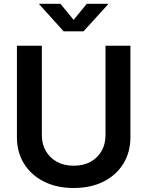

<svg xmlns="http://www.w3.org/2000/svg" viewBox="-20 -965 765 997"><path d="M362.8 11.2Q273.9 11.2 207.5 -22.5Q141.1 -56.2 104.5 -115.5Q67.9 -174.8 67.9 -252.4V-727.5H197.3V-262.7Q197.3 -216.8 217.8 -181.2Q238.3 -145.5 275.1 -125Q312 -104.5 362.8 -104.5Q413.6 -104.5 450.4 -125Q487.3 -145.5 507.6 -181.2Q527.8 -216.8 527.8 -262.7V-727.5H657.2V-252.4Q657.2 -174.8 620.6 -115.2Q584 -55.7 517.8 -22.2Q451.7 11.2 362.8 11.2ZM293.9 -945.3 362.3 -861.8 430.7 -945.3H541.5V-942.9L413.6 -802.2H310.5L183.6 -942.9V-945.3Z"/></svg>

Font: Inter 20pt SemiBold
Style: Regular
Weight: 600
Version: Version 4.001;git-66647c0bb